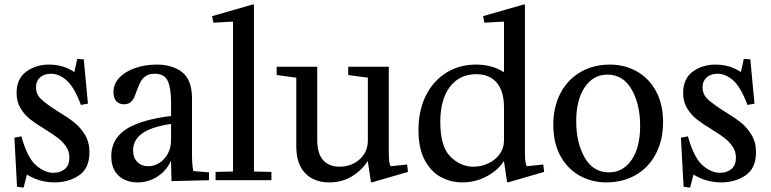

<svg xmlns="http://www.w3.org/2000/svg" viewBox="-20 -826 3533 880"><path d="M78 -201Q105 -104 144.5 -69Q184 -34 225 -34Q257 -34 277.5 -51.5Q298 -69 298 -103Q298 -132 283 -154Q268 -176 247 -192.5Q226 -209 187 -233Q144 -259 118 -279.5Q92 -300 74 -330Q56 -360 56 -400Q56 -465 100 -497.5Q144 -530 205 -530Q253 -530 291.5 -512Q330 -494 357 -467L318 -483L334 -556L364 -554L383 -351L351 -345Q320 -427 285.5 -457.5Q251 -488 214 -488Q182 -488 163.5 -471Q145 -454 145 -426Q145 -393 169.5 -370.5Q194 -348 246 -315Q291 -288 320 -265Q349 -242 369.5 -208Q390 -174 390 -128Q390 -55 342.5 -22.5Q295 10 230 10Q182 10 140.5 -7Q99 -24 71 -51L115 -71L88 34L58 30L46 -195Z M534 -215Q601 -277 778 -296L764 -258Q675 -245 632.5 -215Q590 -185 590 -137Q590 -103 609.5 -83.5Q629 -64 659 -64Q686 -64 710 -79Q734 -94 749 -121.5Q764 -149 764 -184V-86H762Q743 -44 702 -17Q661 10 610 10Q557 10 523.5 -21Q490 -52 490 -110Q490 -174 534 -215ZM698 -530Q771 -530 815.5 -494.5Q860 -459 860 -375V-120Q860 -70 866 -42L938 -36V0L766 4L764 -86V-359Q764 -421 749 -454.5Q734 -488 689 -488Q664 -488 648.5 -477.5Q633 -467 625 -452Q617 -437 607 -411Q600 -390 594 -377.5Q588 -365 577 -356.5Q566 -348 549 -348Q527 -348 513.5 -362Q500 -376 500 -403Q500 -442 527.5 -470.5Q555 -499 600.5 -514.5Q646 -530 698 -530Z M1140 -806 1144 -804V-40L1224 -38V0H968V-38L1048 -40V-725L1046 -727L958 -722L952 -752Z M1666 -86H1664Q1636 -43 1591 -16.5Q1546 10 1489 10Q1420 10 1379 -32Q1338 -74 1338 -155V-470L1248 -482V-520H1434V-185Q1434 -122 1461 -92Q1488 -62 1536 -62Q1590 -62 1628 -95.5Q1666 -129 1666 -182ZM1576 -520H1762V-126Q1762 -78 1770 -64L1846 -72L1850 -38L1684 10L1680 8L1666 -86V-470L1576 -482Z M2386 -126Q2386 -78 2394 -64L2470 -72L2474 -38L2308 10L2304 8L2290 -86V-286H2386ZM2382 -806 2386 -804V-286H2290V-725L2288 -727L2200 -722L2194 -752ZM2340 -453 2290 -333Q2290 -409 2256.5 -447.5Q2223 -486 2163 -486Q2086 -486 2042 -428Q1998 -370 1998 -267Q1998 -154 2044.5 -108Q2091 -62 2150 -62Q2185 -62 2217.5 -77Q2250 -92 2270 -119.5Q2290 -147 2290 -182V-86H2288Q2261 -44 2209.5 -17Q2158 10 2099 10Q2047 10 2001.5 -14Q1956 -38 1927 -91.5Q1898 -145 1898 -229Q1898 -320 1932 -388Q1966 -456 2026 -493Q2086 -530 2161 -530Q2220 -530 2265.5 -508.5Q2311 -487 2340 -453Z M2776 -530Q2842 -530 2897.5 -499.5Q2953 -469 2986 -409.5Q3019 -350 3019 -266Q3019 -184 2986 -121Q2953 -58 2894 -24Q2835 10 2759 10Q2693 10 2637.5 -20.5Q2582 -51 2549 -110.5Q2516 -170 2516 -254Q2516 -336 2549 -399Q2582 -462 2641 -496Q2700 -530 2776 -530ZM2771 -36Q2836 -36 2875 -93.5Q2914 -151 2914 -249Q2914 -348 2875 -416Q2836 -484 2764 -484Q2699 -484 2660 -426Q2621 -368 2621 -270Q2621 -171 2660 -103.5Q2699 -36 2771 -36Z M3133 -201Q3160 -104 3199.5 -69Q3239 -34 3280 -34Q3312 -34 3332.5 -51.5Q3353 -69 3353 -103Q3353 -132 3338 -154Q3323 -176 3302 -192.5Q3281 -209 3242 -233Q3199 -259 3173 -279.5Q3147 -300 3129 -330Q3111 -360 3111 -400Q3111 -465 3155 -497.5Q3199 -530 3260 -530Q3308 -530 3346.5 -512Q3385 -494 3412 -467L3373 -483L3389 -556L3419 -554L3438 -351L3406 -345Q3375 -427 3340.5 -457.5Q3306 -488 3269 -488Q3237 -488 3218.5 -471Q3200 -454 3200 -426Q3200 -393 3224.5 -370.5Q3249 -348 3301 -315Q3346 -288 3375 -265Q3404 -242 3424.5 -208Q3445 -174 3445 -128Q3445 -55 3397.5 -22.5Q3350 10 3285 10Q3237 10 3195.5 -7Q3154 -24 3126 -51L3170 -71L3143 34L3113 30L3101 -195Z"/></svg>

Font: Minipax
Style: Regular
Weight: 400
Designer: Raphaël Ronot
Foundry: Velvetyne Type Foundry
Version: Version 1.000